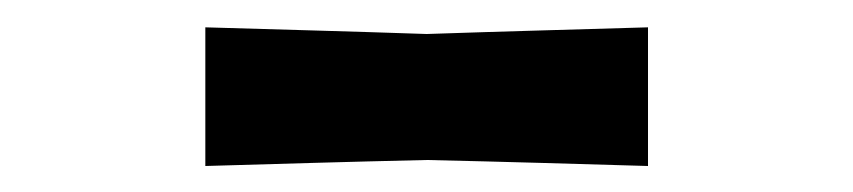

<svg xmlns="http://www.w3.org/2000/svg" viewBox="-20 -726 640 144"><path d="M134 -601.5V-705.5Q171 -704.5 213.5 -703.2Q256 -702 300 -700.5Q344.5 -702 386.8 -703.2Q429 -704.5 466 -705.5V-601.5Q428.5 -602.5 386.5 -603.8Q344.5 -605 300 -606Q256 -605 213.8 -603.8Q171.5 -602.5 134 -601.5Z"/></svg>

Font: Commissioner Loud SemiBold
Style: Regular
Weight: 600
Designer: Kostas Bartsokas
Foundry: Kostas Bartsokas
Version: Version 1.000; ttfautohint (v1.8.3)